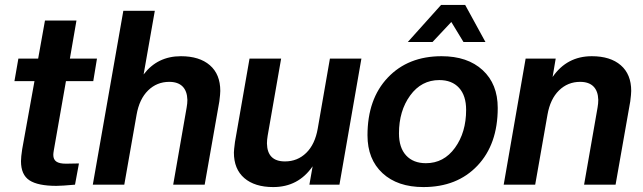

<svg xmlns="http://www.w3.org/2000/svg" viewBox="-20 -756 2632 786"><path d="M210.9 4.9Q135.3 4.9 100.6 -17.8Q65.9 -40.5 65.9 -96.2Q65.9 -113.3 70.8 -145L121.1 -423.8H39.1L55.2 -516.1H136.2L164.1 -671.9H293L266.1 -516.1H377L361.8 -423.8H250L200.2 -140.1Q198.2 -128.4 198.2 -122.1Q198.2 -103 210.7 -94.5Q223.1 -85.9 250 -85.9L303.2 -86.9L287.1 0Q231.9 4.9 210.9 4.9Z M817.9 0H689L744.1 -315.9Q747.1 -332.5 747.1 -347.2Q746.1 -383.3 727.3 -402.1Q708.5 -420.9 672.9 -420.9Q622.1 -420.9 586.2 -385.7Q550.3 -350.6 539.1 -286.1L488.8 0H359.9L484.9 -711.9H613.8L567.9 -451.2Q624.5 -525.9 720.7 -525.9Q796.4 -525.9 839.1 -489Q881.8 -452.1 881.8 -383.8Q881.8 -371.1 877.9 -340.8Z M1098.6 9.8Q1022.9 9.8 980.2 -26.9Q937.5 -63.5 937.5 -131.8Q937.5 -140.6 941.9 -174.8L1001.5 -516.1H1130.9L1075.7 -200.2Q1072.8 -183.1 1072.8 -168.9Q1074.2 -95.2 1146.5 -95.2Q1197.8 -95.2 1233.6 -130.1Q1269.5 -165 1280.8 -230L1330.6 -516.1H1459.5L1369.6 0H1246.6L1259.8 -75.2Q1201.2 9.8 1098.6 9.8Z M1723.6 -87.9Q1796.9 -87.9 1842.5 -150.9Q1888.2 -213.9 1888.2 -306.2Q1888.2 -364.7 1859.1 -396.5Q1830.1 -428.2 1778.3 -428.2Q1705.1 -428.2 1659.2 -365.2Q1613.3 -302.2 1613.3 -210Q1613.3 -151.4 1642.6 -119.6Q1671.9 -87.9 1723.6 -87.9ZM1713.4 9.8Q1607.4 9.8 1545.9 -47.1Q1484.4 -104 1484.4 -202.1Q1484.4 -350.6 1567.4 -438.2Q1650.4 -525.9 1787.6 -525.9Q1894 -525.9 1955.8 -469Q2017.6 -412.1 2017.6 -314Q2017.6 -165.5 1934.6 -77.9Q1851.6 9.8 1713.4 9.8ZM1967.3 -584H1877.4L1827.6 -666L1750.5 -584H1649.4L1785.6 -735.8H1884.3Z M2500 0H2371.1L2426.3 -315.9Q2429.2 -332.5 2429.2 -347.2Q2428.2 -383.3 2409.4 -402.1Q2390.6 -420.9 2355 -420.9Q2304.2 -420.9 2268.3 -385.7Q2232.4 -350.6 2221.2 -286.1L2170.9 0H2042L2131.8 -516.1H2254.9L2242.2 -440.9Q2300.8 -525.9 2402.8 -525.9Q2478.5 -525.9 2521.2 -489Q2564 -452.1 2564 -383.8Q2564 -371.1 2560.1 -340.8Z"/></svg>

Font: Creato Display
Style: Bold Italic
Weight: 700
Italic angle: -10°
Version: Version 1.000